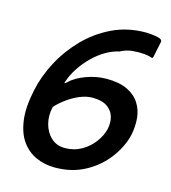

<svg xmlns="http://www.w3.org/2000/svg" viewBox="-104 -764 766 860"><g transform="rotate(15 278.5 -334.0)"><path d="M229 11Q181 11 141 -7Q101 -25 74.5 -62Q48 -99 40 -158Q32 -217 50 -300Q64 -367 99 -433.5Q134 -500 187.5 -555.5Q241 -611 311.5 -645Q382 -679 467 -679Q475 -679 492 -677.5Q509 -676 526 -672Q534 -670 539.5 -665.5Q545 -661 541 -647Q538 -633 535 -618.5Q532 -604 529 -589Q528 -579 524.5 -577Q521 -575 512 -579Q505 -582 482.5 -584Q460 -586 431 -583.5Q402 -581 374 -566Q342 -559 311 -540.5Q280 -522 253 -495Q226 -468 205.5 -436.5Q185 -405 175 -374Q172 -368 173.5 -366Q175 -364 182 -371Q209 -398 256.5 -415.5Q304 -433 351 -433Q410 -433 447.5 -415Q485 -397 504.5 -366.5Q524 -336 527.5 -298.5Q531 -261 523 -221Q510 -163 469.5 -109Q429 -55 367.5 -22Q306 11 229 11ZM249 -85Q292 -85 326 -104.5Q360 -124 382.5 -154Q405 -184 413 -216Q420 -247 412.5 -274Q405 -301 380.5 -318Q356 -335 312 -335Q283 -335 252.5 -322Q222 -309 195.5 -289.5Q169 -270 150 -249Q140 -207 150 -169.5Q160 -132 185.5 -108.5Q211 -85 249 -85Z"/></g></svg>

Font: Glory SemiBold
Style: Italic
Weight: 600
Italic angle: -12°
Designer: Robert Leuschke
Foundry: Robert Leuschke
Version: Version 1.011